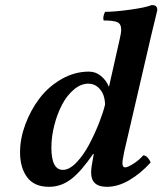

<svg xmlns="http://www.w3.org/2000/svg" viewBox="-20 -718 633 748"><path d="M180.2 -143.1Q180.2 -56.2 225.1 -56.2Q250.5 -56.2 278.6 -85.7Q306.6 -115.2 328.6 -157.5Q350.6 -199.7 366.5 -240.5Q382.3 -281.2 389.2 -310.1Q389.2 -329.1 383.1 -346.9Q377 -364.7 361.6 -378.4Q346.2 -392.1 324.2 -392.1Q294.9 -392.1 267.6 -368.9Q240.2 -345.7 221.4 -309.6Q202.6 -273.4 191.4 -229.2Q180.2 -185.1 180.2 -143.1ZM58.1 -125Q58.1 -177.7 78.6 -233.2Q99.1 -288.6 133.8 -334.5Q168.5 -380.4 219.5 -409.7Q270.5 -439 326.2 -439Q353 -439 373.3 -422.1Q393.6 -405.3 403.8 -380.9H404.8L445.8 -563Q452.1 -589.4 452.1 -602.1Q452.1 -625 437.3 -631.6Q422.4 -638.2 383.8 -638.2Q379.4 -651.4 389.2 -671.9Q425.8 -671.9 486.3 -680.2Q546.9 -688.5 570.8 -698.2Q584 -698.2 588.4 -693.1Q592.8 -688 592.8 -678.2Q591.3 -673.3 569.8 -583L463.9 -127Q457 -93.8 457 -82Q457 -65.9 467.8 -65.9Q476.6 -65.9 498.5 -79.3Q520.5 -92.8 538.1 -112.8Q547.4 -112.8 555.7 -103.3Q564 -93.8 566.9 -85Q527.3 -41.5 483.4 -15.9Q439.5 9.8 396 9.8Q335 9.8 335 -45.9Q335 -65.4 344.2 -111.8L345.2 -117.2L342.8 -118.2Q296.4 -50.3 257.3 -20.3Q218.3 9.8 170.9 9.8Q113.3 9.8 85.7 -27.6Q58.1 -64.9 58.1 -125Z"/></svg>

Font: Common Serif
Style: Bold Italic
Weight: 700
Italic angle: -12°
Designer: Philipp H. Poll, Khaled Hosny
Foundry: Stefan Peev, Context Ltd.
Version: Version 1.026